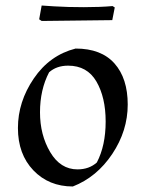

<svg xmlns="http://www.w3.org/2000/svg" viewBox="-20 -661 528 696"><path d="M254 -485Q347 -485 395 -431Q443 -377 443 -282Q443 -187 387 -103Q331 -19 244 15Q157 15 101 -43.5Q45 -102 45 -197Q45 -292 102.5 -376.5Q160 -461 254 -485ZM227 -423Q185 -423 158 -399Q125 -336 125 -254Q125 -172 162 -109.5Q199 -47 261 -47Q303 -47 331 -72Q363 -133 363 -220.5Q363 -308 329.5 -365.5Q296 -423 227 -423ZM176 -638Q225 -635 284 -635Q343 -635 388 -639L396 -634L387 -588L131 -585L122 -591L131 -641Z"/></svg>

Font: Almendra
Style: Regular
Weight: 400
Designer: Ana Sanfelippo
Foundry: Ana Sanfelippo
Version: Version 1.004